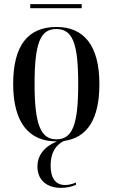

<svg xmlns="http://www.w3.org/2000/svg" viewBox="-20 -677 548 933"><path d="M127 -637H377V-657H127ZM253 10H257C194 36 162 78 162 133C162 200 210 236 277 236C303 236 331 230 349 221V210C328 219 311 222 296 222C251 222 226 190 226 127C226 64 252 26 291 8C404 -8 463 -97 463 -269C463 -455 388 -546 255 -546C115 -546 44 -455 44 -269C44 -80 122 10 253 10ZM254 0C178 0 148 -71 148 -269C148 -467 176 -536 253 -536C333 -536 360 -467 360 -269C360 -72 333 0 254 0Z"/></svg>

Font: Noto Serif Display Condensed Medium
Style: Regular
Weight: 500
Width: 3
Designer: Monotype Design Team
Foundry: Monotype Imaging Inc.
Version: Version 2.009